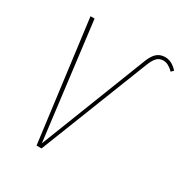

<svg xmlns="http://www.w3.org/2000/svg" viewBox="-162 -816 898 941"><g transform="rotate(30 287.5 -345.5)"><path d="M174.8 0 86.9 -681.2H109.9L191.9 -22L425.8 -621.1Q439.9 -658.2 458.7 -674.6Q477.5 -690.9 504.9 -690.9Q543 -690.9 575.2 -654.8L563 -642.1Q533.2 -671.9 505.9 -671.9Q484.4 -671.9 470.2 -658Q456.1 -644 443.8 -612.8L203.1 0Z"/></g></svg>

Font: Fira Sans Compressed Thin
Style: Italic
Weight: 100
Width: 3
Italic angle: -8°
Designer: Carrois Corporate & Edenspiekermann AG
Foundry: Carrois Corporate GbR & Edenspiekermann AG
Version: Version 4.203;PS 004.203;hotconv 1.0.88;makeotf.lib2.5.64775